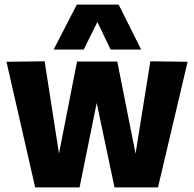

<svg xmlns="http://www.w3.org/2000/svg" viewBox="-20 -810 840 830"><path d="M132 0 8 -543 173 -545 235 -146 313 -544H487L566 -146L630 -545L791 -543L663 0H475L398 -365L324 0ZM212 -596 312 -790H493L590 -596H458L401 -715L342 -596Z"/></svg>

Font: Georama
Style: Bold
Weight: 700
Designer: Jean-Baptiste Levee
Foundry: Production Type
Version: Version 1.000